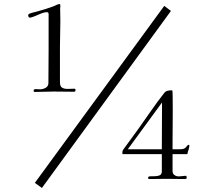

<svg xmlns="http://www.w3.org/2000/svg" viewBox="-20 -821 1040 948"><path d="M611 -84H779Q779 -142 779.5 -199.5Q780 -257 780 -315ZM353 -376Q353 -374 351.5 -371Q350 -368 348 -368Q323 -368 297 -368.5Q271 -369 245 -369Q222 -369 198.5 -368Q175 -367 152 -367Q146 -367 146 -374Q146 -381 158 -381Q163 -381 168 -380.5Q173 -380 178 -380Q192 -380 205.5 -387.5Q219 -395 219 -411Q219 -452 219.5 -493.5Q220 -535 220 -575V-751Q220 -761 211 -761Q200 -761 183.5 -754.5Q167 -748 151.5 -741Q136 -734 126 -734Q123 -734 121 -738Q119 -742 119 -743Q119 -752 127 -754Q137 -758 146.5 -760Q156 -762 166 -765Q187 -771 208 -777.5Q229 -784 249 -792Q254 -794 261 -797.5Q268 -801 274 -801Q277 -801 277.5 -797.5Q278 -794 278 -792Q278 -788 277.5 -785Q277 -782 277 -778Q277 -762 277.5 -746.5Q278 -731 278 -716Q278 -685 277 -654.5Q276 -624 276 -593V-415Q276 -395 286 -388.5Q296 -382 314 -382Q322 -382 330.5 -382.5Q339 -383 347 -383Q353 -383 353 -376ZM824 -767 187 107 152 82 791 -792ZM915 -104Q915 -93 911 -82Q907 -71 905 -60H832V24Q832 37 841.5 43.5Q851 50 863 50Q871 50 880 48.5Q889 47 897 47Q900 47 901 50.5Q902 54 902 56Q902 63 894 63Q871 63 847.5 62.5Q824 62 801 62Q780 62 759.5 62.5Q739 63 718 63Q711 63 711 57Q711 50 721.5 49.5Q732 49 745 49Q758 49 768.5 44.5Q779 40 779 25V-60H585Q584 -63 584 -69Q584 -76 589 -83Q607 -108 625.5 -133Q644 -158 662 -183Q694 -228 725.5 -273.5Q757 -319 791 -362Q797 -370 806.5 -372.5Q816 -375 825 -375Q826 -375 828 -375Q830 -375 831 -374Q832 -372 832.5 -344.5Q833 -317 833 -276.5Q833 -236 832.5 -194.5Q832 -153 832 -122.5Q832 -92 832 -84H867Q886 -84 893 -89.5Q900 -95 903.5 -100.5Q907 -106 912 -106Q915 -106 915 -104Z"/></svg>

Font: Kaisei HarunoUmi
Style: Regular
Weight: 400
Designer: Font-Kai, 金井和夫
Foundry: KAZUO KANAI
Version: Version 5.003